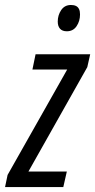

<svg xmlns="http://www.w3.org/2000/svg" viewBox="-56 -754 383 774"><path d="M-35.6 0 -25.4 -48.8 214.8 -473.6H74.7L87.4 -535.2H307.6L295.9 -483.4L58.6 -62.5H213.4L199.2 0ZM213.4 -627.9Q195.3 -627.9 186 -638.2Q176.8 -648.4 176.8 -667Q176.8 -692.9 190.7 -713.4Q204.6 -733.9 230 -733.9Q242.2 -733.9 250.2 -730Q258.3 -726.1 262.5 -717.5Q266.6 -709 266.6 -695.8Q266.6 -668.9 252.7 -648.4Q238.8 -627.9 213.4 -627.9Z"/></svg>

Font: Open Sans Condensed
Style: Italic
Weight: 400
Width: 3
Italic angle: -12°
Designer: Monotype Design Team
Foundry: Monotype Imaging Inc.
Version: Version 3.000